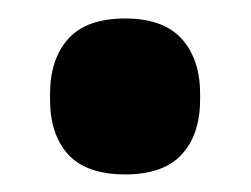

<svg xmlns="http://www.w3.org/2000/svg" viewBox="-20 -180 278 213"><path d="M119 13.5Q76 13.5 55.8 -8.5Q35.5 -30.5 35.5 -70V-75.5Q35.5 -114.5 55.8 -137Q76 -159.5 119 -159.5Q161 -159.5 181.5 -137Q202 -114.5 202 -75.5V-70Q202 -30.5 181.5 -8.5Q161 13.5 119 13.5Z"/></svg>

Font: Anek Gujarati Medium
Style: Bold
Weight: 700
Version: Version 1.003